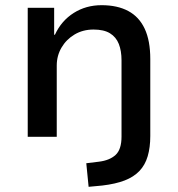

<svg xmlns="http://www.w3.org/2000/svg" viewBox="-20 -528 686 741"><path d="M322 193 313 102 362 96Q403 91 426 70Q449 49 449 -1V-295Q449 -332 438.5 -358.5Q428 -385 404.5 -399.5Q381 -414 341 -414Q300 -414 268 -395Q236 -376 217.5 -344.5Q199 -313 199 -275V0H87V-498H189V-394H192Q217 -448 264.5 -478Q312 -508 372 -508Q433 -508 475 -485.5Q517 -463 538.5 -417Q560 -371 560 -300V-3Q560 41 550 75Q540 109 518 132Q496 155 461 168.5Q426 182 375 188Z"/></svg>

Font: Nunito Sans 7pt SemiBold
Style: Regular
Weight: 600
Designer: Vernon Adams
Foundry: Vernon Adams
Version: Version 3.101;gftools[0.9.27]